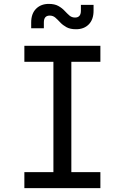

<svg xmlns="http://www.w3.org/2000/svg" viewBox="-20 -965 640 985"><path d="M105 0V-82H254V-648H105V-730H495V-648H346V-82H495V0ZM370 -815Q340 -815 321 -825.5Q302 -836 289 -850Q276 -864 264 -874.5Q252 -885 235 -885Q205 -885 205 -850V-820H140V-850Q140 -895 165 -920Q190 -945 230 -945Q260 -945 279 -934.5Q298 -924 311 -910Q324 -896 336 -885.5Q348 -875 365 -875Q395 -875 395 -910V-940H460V-910Q460 -865 435.5 -840Q411 -815 370 -815Z"/></svg>

Font: JetBrainsMonoNL NF
Style: Regular
Weight: 400
Designer: Philipp Nurullin, Konstantin Bulenkov
Foundry: JetBrains
Version: Version 2.304; ttfautohint (v1.8.4.7-5d5b);Nerd Fonts 3.2.1